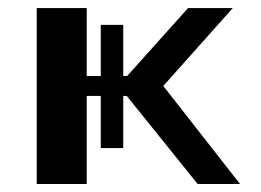

<svg xmlns="http://www.w3.org/2000/svg" viewBox="-20 -460 653 480"><path d="M196.8 0H71.8V-439.9H196.8V-270H231.9V-397.9H288.1V-270H297.9L450.2 -439.9H562L388.2 -245.1L580.1 0H474.1L296.9 -220.2H288.1V-89.8H231.9V-220.2H196.8Z"/></svg>

Font: Pfennig
Style: Bold
Weight: 700
Version: Version 20120410 ; ttfautohint (v0.8)